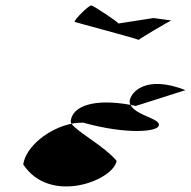

<svg xmlns="http://www.w3.org/2000/svg" viewBox="-20 -826 699 703"><path d="M65 -224C164 -74 396 -166 407 -237C362 -291 262 -343 242 -373C161 -357 75 -291 65 -224ZM253 -746C253 -745 476 -686 488 -680C493 -686 599 -748 607 -751L542 -760L414 -740C411 -746 322 -806 314 -806C304 -806 252 -754 253 -746ZM239 -384C239 -381 239 -377 242 -373C255 -376 271 -377 284 -377C446 -332 558 -344 561 -366C572 -391 476 -403 458 -442C326 -466 247 -439 239 -384ZM488 -680C489 -680 488 -680 488 -680ZM455 -458C454 -452 455 -447 458 -442C465 -441 470 -439 477 -438L659 -496C513 -553 460 -488 455 -458ZM607 -751H608Z"/></svg>

Font: Ampere
Style: ExtIta
Weight: 400
Version: Version 1